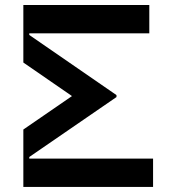

<svg xmlns="http://www.w3.org/2000/svg" viewBox="-20 -740 698 760"><path d="M585.9 0H72.4V-227.3L264.9 -359.7L72.4 -492.5V-720.2H571V-608H95.9V-601.6L441.1 -363.6V-355.8L95.9 -118.6V-112.2H585.9Z"/></svg>

Font: Riot Sans
Style: Bold
Weight: 600
Designer: Rasmus Andersson
Foundry: rsms
Version: Version 4.001